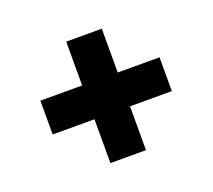

<svg xmlns="http://www.w3.org/2000/svg" viewBox="-85 -713 739 667"><g transform="rotate(-20 284.0 -379.5)"><path d="M218 -155.5V-317.5H63.5V-442.5H218V-604.5H349.5V-442.5H504V-317.5H349.5V-155.5Z"/></g></svg>

Font: Encode Sans SemiExpanded SemiExpanded
Style: Bold
Weight: 700
Width: 6
Designer: Multiple Designers
Foundry: Impallari Type
Version: Version 3.000; ttfautohint (v1.8.3) -l 8 -r 50 -G 200 -x 14 